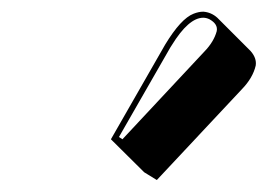

<svg xmlns="http://www.w3.org/2000/svg" viewBox="-20 -788 456 327"><path d="M326.2 -768.1Q339.8 -767.1 350.1 -757.8L406.7 -701.2Q417.5 -689 415.5 -676.3Q410.6 -655.3 392.1 -636.2L247.1 -481.4L225.6 -494.6L168.9 -550.8L261.2 -711.9Q288.1 -756.3 309.6 -764.6Q318.4 -768.1 326.2 -768.1ZM326.2 -757.8Q301.3 -757.8 272.5 -710.9Q271 -708.5 270 -707L182.6 -554.7L188.5 -550.8L328.1 -700.2Q344.2 -716.8 349.1 -734.9Q351.6 -747.1 336.4 -755.4Q331.1 -757.8 326.2 -757.8Z"/></svg>

Font: Linux Biolinum Shadow O
Style: Italic
Weight: 400
Italic angle: -12°
Designer: Philipp H. Poll
Foundry: Philipp H. Poll
Version: Version 0.6.2